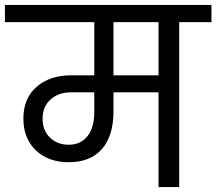

<svg xmlns="http://www.w3.org/2000/svg" viewBox="-47 -760 879 780"><path d="M812 -670H681V0H597V-385H414V-308Q414 -208 367 -154.5Q320 -101 232 -101Q149 -101 98.5 -149.5Q48 -198 48 -278Q48 -361 102 -407.5Q156 -454 241 -454H336V-670H-27V-740H812ZM597 -670H414V-454H597ZM336 -385H243Q191 -385 158.5 -356Q126 -327 126 -278Q126 -230 156 -201Q186 -172 232 -172Q281 -172 308.5 -207Q336 -242 336 -304Z"/></svg>

Font: A Bank Premium Regular
Style: Regular
Weight: 400
Designer: Ninad Kale (Devanagari), Jonny Pinhorn (Latin), Htun Naung (Myanmar)
Foundry: Indian Type Foundry
Version: 4.004